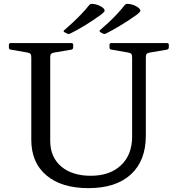

<svg xmlns="http://www.w3.org/2000/svg" viewBox="-20 -965 917 994"><path d="M314 -798Q305 -804 313 -809Q333 -826 356 -847.5Q379 -869 401.5 -892.5Q424 -916 442 -939Q448 -946 457 -945Q475 -944 489.5 -938Q504 -932 514 -924Q520 -917 521.5 -912.5Q523 -908 518 -902.5Q513 -897 500 -887Q463 -860 420.5 -834Q378 -808 343 -791Q334 -787 326 -792ZM500 -798Q492 -803 498 -809Q518 -826 541 -847.5Q564 -869 586 -892.5Q608 -916 626 -939Q633 -946 642 -945Q660 -944 674 -938Q688 -932 698 -924Q705 -917 706.5 -912.5Q708 -908 703 -902Q698 -896 684 -886Q648 -860 605 -834Q562 -808 528 -791Q519 -787 511 -792ZM735 -263Q735 -133 657.5 -62Q580 9 438 9Q299 9 220.5 -57Q142 -123 142 -241V-742H240V-236Q240 -152 296.5 -103.5Q353 -55 450 -55Q549 -55 606.5 -109.5Q664 -164 664 -258V-742H735ZM26 -732Q26 -742 35 -742H349Q359 -742 359 -733V-720Q359 -711 350 -708L261 -693Q249 -691 244.5 -686Q240 -681 240 -669V-527H142V-668Q142 -680 138 -685.5Q134 -691 122 -693L36 -708Q26 -709 26 -719ZM547 -732Q547 -742 556 -742H844Q854 -742 854 -733V-720Q854 -711 845 -708L756 -693Q744 -691 739.5 -686Q735 -681 735 -669V-527H664V-668Q664 -680 660 -685.5Q656 -691 644 -693L557 -708Q547 -709 547 -719Z"/></svg>

Font: Hahmlet
Style: Regular
Weight: 400
Designer: Minjoo Ham & Mark Frömberg
Foundry: hypertype
Version: Version 1.001; ttfautohint (v1.8.3)